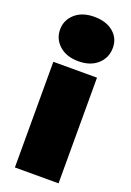

<svg xmlns="http://www.w3.org/2000/svg" viewBox="-156 -878 638 934"><g transform="rotate(20 163.0 -410.5)"><path d="M50 0V-547H276V0ZM163 -591Q101 -591 64 -624Q27 -657 27 -706Q27 -755 64 -788Q101 -821 163 -821Q225 -821 262 -790Q299 -759 299 -710Q299 -658 262 -624.5Q225 -591 163 -591Z"/></g></svg>

Font: Montserrat Black
Style: Regular
Weight: 900
Designer: Julieta Ulanovsky
Foundry: Julieta Ulanovsky
Version: Version 9.000; ttfautohint (v1.8.4.7-5d5b)